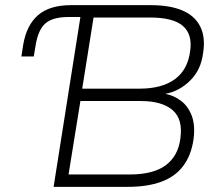

<svg xmlns="http://www.w3.org/2000/svg" viewBox="-20 -725 870 745"><path d="M188 0 292 -659H246Q185 -659 156.5 -634.5Q128 -610 118 -548L111 -506H63L70 -551Q83 -628 128 -666.5Q173 -705 255 -705H565Q639 -705 687.5 -684.5Q736 -664 757 -622Q778 -580 768 -519Q760 -454 718 -412.5Q676 -371 622 -361H621Q654 -355 682 -334Q710 -313 724 -276Q738 -239 731 -185Q722 -122 690.5 -80.5Q659 -39 605 -19.5Q551 0 477 0ZM246 -48H483Q576 -48 624 -84.5Q672 -121 680 -189Q685 -226 677.5 -253Q670 -280 650 -297.5Q630 -315 599 -324Q568 -333 526 -333H292ZM299 -381H521Q609 -381 659 -418Q709 -455 718 -528Q727 -592 689.5 -624.5Q652 -657 562 -657H343Z"/></svg>

Font: Nunito Sans 7pt ExtraLight
Style: Italic
Weight: 250
Italic angle: -9°
Designer: Vernon Adams
Foundry: Vernon Adams
Version: Version 3.101;gftools[0.9.27]